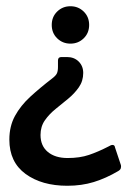

<svg xmlns="http://www.w3.org/2000/svg" viewBox="-20 -404 408 616"><path d="M206 -264Q181 -264 163.5 -281Q146 -298 146 -324Q146 -350 163.5 -367Q181 -384 206 -384Q231 -384 248.5 -367Q266 -350 266 -324Q266 -298 248.5 -281Q231 -264 206 -264ZM10 44Q10 1 28 -32Q46 -65 77 -93.5Q108 -122 147 -152Q159 -161 162.5 -168.5Q166 -176 166 -189V-210Q166 -221 177 -221H195Q218 -221 232.5 -206.5Q247 -192 247 -170Q247 -144 233 -124Q219 -104 199 -87.5Q179 -71 158.5 -54.5Q138 -38 124 -18Q110 2 110 29Q110 64 133.5 83.5Q157 103 197 103Q236 103 265.5 93Q295 83 328 66Q336 61 341 61Q348 61 349 69L368 126Q369 131 367.5 136Q366 141 359 145Q320 168 281 180Q242 192 196 192Q114 192 62 154Q10 116 10 44Z"/></svg>

Font: Zain
Style: Bold
Weight: 700
Designer: Zain,Boutros
Foundry: Mobile Telecommunications Company (Zain), 2024
Version: Version 1.50; ttfautohint (v1.8.4)